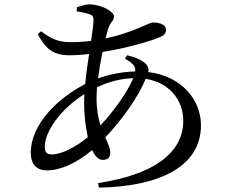

<svg xmlns="http://www.w3.org/2000/svg" viewBox="-20 -813 1040 879"><path d="M296 -560C326 -560 358 -562 388 -566C381 -521 374 -473 370 -428C248 -366 121 -246 121 -114C121 -60 148 -33 195 -33C256 -33 329 -65 402 -126C414 -99 431 -81 450 -81C470 -81 485 -90 485 -113C485 -135 474 -156 462 -184C542 -268 614 -371 647 -452C755 -435 819 -356 819 -260C819 -110 678 -12 429 25L433 46C701 41 900 -45 900 -240C900 -355 812 -465 659 -483C662 -497 659 -508 649 -519C629 -540 598 -551 562 -560L552 -545C587 -524 602 -510 599 -486C537 -484 478 -472 429 -454C434 -494 441 -536 449 -575C557 -592 669 -624 712 -643C732 -651 740 -661 740 -676C740 -697 718 -710 679 -710C662 -710 594 -665 463 -637L473 -674C481 -710 502 -716 502 -738C502 -759 446 -793 388 -793C373 -793 350 -786 332 -780L331 -761C352 -758 372 -754 389 -748C404 -743 408 -738 408 -720C408 -702 403 -668 397 -626C367 -622 337 -620 306 -620C254 -620 220 -630 168 -670L153 -656C191 -587 226 -560 296 -560ZM590 -455C564 -392 501 -304 440 -239C430 -271 422 -311 422 -362C422 -378 423 -395 424 -414C481 -440 533 -453 590 -455ZM382 -185C328 -141 264 -106 217 -106C194 -106 185 -116 185 -142C185 -209 255 -312 366 -382L365 -345C365 -292 371 -234 382 -185Z"/></svg>

Font: Source Han Serif SC Medium
Style: Regular
Weight: 500
Designer: Ryoko NISHIZUKA 西塚涼子 (kana & ideographs); Frank Grießhammer (Latin, Greek & Cyrillic); Wenlong ZHANG 张文龙 (bopomofo); San
Foundry: Adobe
Version: Version 2.003;hotconv 1.1.1;makeotfexe 2.6.0